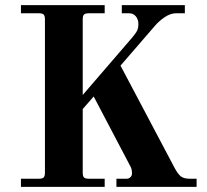

<svg xmlns="http://www.w3.org/2000/svg" viewBox="-20 -732 810 752"><path d="M62 0H390V-32H328C318.7 -32 312.3 -33.7 309 -37C305.7 -40.3 304 -46.7 304 -56V-305L347 -354L492 -78C495.3 -71.3 497 -63 497 -53C497 -47 495 -42 491 -38C487 -34 482 -32 476 -32H436V0H750V-32H723C707.7 -32 696 -35.2 688 -41.5C680 -47.8 671.7 -59.3 663 -76L452 -475L586 -630C597.3 -643.3 610.5 -655 625.5 -665C640.5 -675 655 -680 669 -680H704V-712H457V-680H486C496.7 -680 505.3 -676 512 -668C518.7 -660 522 -650 522 -638C522 -627.3 520.2 -618.3 516.5 -611C512.8 -603.7 506.3 -594.7 497 -584L304 -360V-656C304 -665.3 305.7 -671.7 309 -675C312.3 -678.3 318.7 -680 328 -680H390V-712H62V-680H132C141.3 -680 147.7 -678.3 151 -675C154.3 -671.7 156 -665.3 156 -656V-56C156 -46.7 154.3 -40.3 151 -37C147.7 -33.7 141.3 -32 132 -32H62Z"/></svg>

Font: Km Standard TT
Style: Bold
Weight: 700
Designer: Alexey Kryukov <alexios@thessalonica.org.ru>
Version: Version 2.0.2